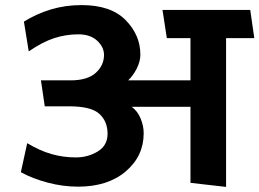

<svg xmlns="http://www.w3.org/2000/svg" viewBox="-20 -719 1020 755"><path d="M729 0V-299H498Q521 -282 533 -253Q545 -224 545 -195Q545 -105 474.5 -45Q404 15 287 15Q227 15 167 -1Q107 -17 62 -42L87 -156Q137 -126 183 -113Q229 -100 278 -100Q326 -100 364.5 -123.5Q403 -147 403 -193Q403 -242 370.5 -271.5Q338 -301 251 -301H156L141 -403H257Q324 -403 356.5 -432.5Q389 -462 389 -503Q389 -534 362 -559Q335 -584 288 -584Q239 -584 193 -569Q147 -554 93 -517L74 -634Q124 -665 180.5 -682Q237 -699 301 -699Q416 -699 474 -640Q532 -581 532 -504Q532 -478 518 -450Q504 -422 484 -403H729V-569H636L619 -680H964L980 -569H869V16Z"/></svg>

Font: Palanquin Dark
Style: Regular
Weight: 400
Designer: Pria Ravichandran
Version: Version 1.001